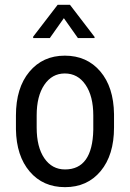

<svg xmlns="http://www.w3.org/2000/svg" viewBox="-20 -770 542 800"><path d="M46.4 -288.6Q46.4 -403.8 102.3 -470.9Q158.2 -538.1 250 -538.1Q341.8 -538.1 397.7 -472.7Q453.6 -407.2 455.1 -294.4V-238.8Q455.1 -124 399.4 -57.1Q343.8 9.8 251 9.8Q159.2 9.8 103.8 -55.2Q48.3 -120.1 46.4 -231ZM132.8 -238.8Q132.8 -157.2 164.8 -110.6Q196.8 -64 251 -64Q365.2 -64 368.7 -229V-288.6Q368.7 -369.6 336.4 -416.7Q304.2 -463.9 250 -463.9Q196.8 -463.9 164.8 -416.7Q132.8 -369.6 132.8 -289.1ZM374 -616.2V-611.3H304.7L246.1 -694.3L187.5 -611.3H118.2V-617.2L220.2 -750H271.5Z"/></svg>

Font: Roboto Condensed
Style: Regular
Weight: 400
Designer: Google
Version: Version 2.001047; 2015